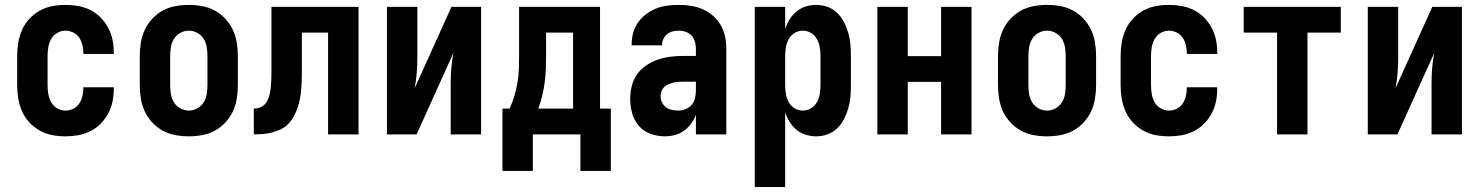

<svg xmlns="http://www.w3.org/2000/svg" viewBox="-20 -548 6040 783"><path d="M247 8Q220 8 193 3Q166 -2 142 -15.5Q118 -29 99.5 -49Q81 -69 70 -94Q59 -119 54.5 -146Q50 -173 50 -200V-320Q50 -347 54.5 -374Q59 -401 70 -426Q81 -451 99.5 -471Q118 -491 142 -504.5Q166 -518 193 -523Q220 -528 247 -528Q273 -528 298.5 -523.5Q324 -519 347.5 -507.5Q371 -496 389.5 -477.5Q408 -459 420.5 -436Q433 -413 438.5 -387.5Q444 -362 444 -336V-328H320V-332Q320 -348 316 -364.5Q312 -381 303 -394.5Q294 -408 278.5 -415.5Q263 -423 247 -423Q229 -423 213 -413.5Q197 -404 188.5 -388.5Q180 -373 177 -355.5Q174 -338 174 -320V-200Q174 -182 177 -164.5Q180 -147 188.5 -131.5Q197 -116 213 -106.5Q229 -97 247 -97Q263 -97 278.5 -104.5Q294 -112 303 -125.5Q312 -139 316 -155.5Q320 -172 320 -188V-192H444V-184Q444 -158 438.5 -132.5Q433 -107 420.5 -84Q408 -61 389.5 -42.5Q371 -24 347.5 -12.5Q324 -1 298.5 3.5Q273 8 247 8Z M750 8Q723 8 695.5 3Q668 -2 644 -15Q620 -28 601 -48.5Q582 -69 570.5 -93.5Q559 -118 554.5 -145.5Q550 -173 550 -200V-320Q550 -347 554.5 -374.5Q559 -402 570.5 -426.5Q582 -451 601 -471.5Q620 -492 644 -505Q668 -518 695.5 -523Q723 -528 750 -528Q777 -528 804.5 -523Q832 -518 856 -505Q880 -492 899 -471.5Q918 -451 929.5 -426.5Q941 -402 945.5 -374.5Q950 -347 950 -320V-200Q950 -173 945.5 -145.5Q941 -118 929.5 -93.5Q918 -69 899 -48.5Q880 -28 856 -15Q832 -2 804.5 3Q777 8 750 8ZM750 -97Q768 -97 784.5 -106Q801 -115 810.5 -130.5Q820 -146 823 -164Q826 -182 826 -200V-320Q826 -338 823 -356Q820 -374 810.5 -389.5Q801 -405 784.5 -414Q768 -423 750 -423Q732 -423 715.5 -414Q699 -405 689.5 -389.5Q680 -374 677 -356Q674 -338 674 -320V-200Q674 -182 677 -164Q680 -146 689.5 -130.5Q699 -115 715.5 -106Q732 -97 750 -97Z M1015 0V-105Q1030 -105 1045 -112Q1060 -119 1068 -133Q1076 -147 1079.5 -162.5Q1083 -178 1084.5 -194Q1086 -210 1086.5 -225.5Q1087 -241 1087 -257V-520H1442V0H1318V-415H1211V-261Q1211 -242 1210.5 -223Q1210 -204 1208.5 -185Q1207 -166 1203.5 -147Q1200 -128 1194 -110Q1188 -92 1179 -75Q1170 -58 1157 -44Q1144 -30 1126.5 -21.5Q1109 -13 1090.5 -8Q1072 -3 1053 -1.5Q1034 0 1015 0Z M1558 0V-520H1682V-312Q1682 -281 1679.5 -250Q1677 -219 1671 -188L1821 -520H1942V0H1818V-208Q1818 -239 1820.5 -270Q1823 -301 1829 -332L1679 0Z M2153 149H2029V-105H2058Q2070 -130 2078 -157.5Q2086 -185 2090.5 -212.5Q2095 -240 2096 -268.5Q2097 -297 2097 -325V-520H2427V-105H2471V149H2347V0H2153ZM2317 -105V-415H2207V-325Q2207 -297 2206 -269Q2205 -241 2201.5 -213.5Q2198 -186 2191.5 -158.5Q2185 -131 2175 -105Z M2692 8Q2662 8 2633.5 -2Q2605 -12 2585.5 -34.5Q2566 -57 2558 -86Q2550 -115 2550 -145Q2550 -171 2556.5 -197.5Q2563 -224 2578.5 -245.5Q2594 -267 2616.5 -282Q2639 -297 2664.5 -305.5Q2690 -314 2716.5 -317Q2743 -320 2769 -320H2818V-349Q2818 -363 2814 -377.5Q2810 -392 2800.5 -402.5Q2791 -413 2777 -418Q2763 -423 2749 -423Q2736 -423 2723.5 -420Q2711 -417 2701 -409Q2691 -401 2685.5 -389.5Q2680 -378 2680 -365V-363H2556V-368Q2556 -392 2562.5 -415Q2569 -438 2582.5 -457Q2596 -476 2615.5 -490.5Q2635 -505 2656.5 -513.5Q2678 -522 2701.5 -525Q2725 -528 2749 -528Q2774 -528 2799 -524Q2824 -520 2846.5 -510Q2869 -500 2888 -483.5Q2907 -467 2919.5 -445Q2932 -423 2937 -398.5Q2942 -374 2942 -349V0H2818V-80Q2811 -61 2798.5 -44Q2786 -27 2769.5 -15Q2753 -3 2732.5 2.5Q2712 8 2692 8ZM2746 -97Q2761 -97 2776 -103Q2791 -109 2801 -121Q2811 -133 2814.5 -148.5Q2818 -164 2818 -180V-215H2769Q2759 -215 2748.5 -214.5Q2738 -214 2727.5 -211.5Q2717 -209 2707.5 -205Q2698 -201 2690 -194Q2682 -187 2678 -177Q2674 -167 2674 -157Q2674 -143 2679.5 -131Q2685 -119 2695.5 -111Q2706 -103 2719 -100Q2732 -97 2746 -97Z M3058 215V-520H3182V-431Q3189 -451 3200.5 -469.5Q3212 -488 3228.5 -501.5Q3245 -515 3266 -521.5Q3287 -528 3308 -528Q3332 -528 3354.5 -520Q3377 -512 3394 -495.5Q3411 -479 3422 -457.5Q3433 -436 3439.5 -413.5Q3446 -391 3448 -367.5Q3450 -344 3450 -320V-200Q3450 -176 3448 -152.5Q3446 -129 3439.5 -106.5Q3433 -84 3422 -62.5Q3411 -41 3394 -24.5Q3377 -8 3354.5 0Q3332 8 3308 8Q3287 8 3266 1.5Q3245 -5 3228.5 -18.5Q3212 -32 3200.5 -50.5Q3189 -69 3182 -89V215ZM3254 -97Q3272 -97 3287.5 -106.5Q3303 -116 3311.5 -131.5Q3320 -147 3323 -164.5Q3326 -182 3326 -200V-320Q3326 -338 3323 -355.5Q3320 -373 3311.5 -388.5Q3303 -404 3287.5 -413.5Q3272 -423 3254 -423Q3236 -423 3220.5 -413.5Q3205 -404 3196.5 -388.5Q3188 -373 3185 -355.5Q3182 -338 3182 -320V-200Q3182 -182 3185 -164.5Q3188 -147 3196.5 -131.5Q3205 -116 3220.5 -106.5Q3236 -97 3254 -97Z M3558 0V-520H3682V-319H3818V-520H3942V0H3818V-214H3682V0Z M4250 8Q4223 8 4195.5 3Q4168 -2 4144 -15Q4120 -28 4101 -48.5Q4082 -69 4070.5 -93.5Q4059 -118 4054.5 -145.5Q4050 -173 4050 -200V-320Q4050 -347 4054.5 -374.5Q4059 -402 4070.5 -426.5Q4082 -451 4101 -471.5Q4120 -492 4144 -505Q4168 -518 4195.5 -523Q4223 -528 4250 -528Q4277 -528 4304.5 -523Q4332 -518 4356 -505Q4380 -492 4399 -471.5Q4418 -451 4429.5 -426.5Q4441 -402 4445.5 -374.5Q4450 -347 4450 -320V-200Q4450 -173 4445.5 -145.5Q4441 -118 4429.5 -93.5Q4418 -69 4399 -48.5Q4380 -28 4356 -15Q4332 -2 4304.5 3Q4277 8 4250 8ZM4250 -97Q4268 -97 4284.5 -106Q4301 -115 4310.5 -130.5Q4320 -146 4323 -164Q4326 -182 4326 -200V-320Q4326 -338 4323 -356Q4320 -374 4310.5 -389.5Q4301 -405 4284.5 -414Q4268 -423 4250 -423Q4232 -423 4215.5 -414Q4199 -405 4189.5 -389.5Q4180 -374 4177 -356Q4174 -338 4174 -320V-200Q4174 -182 4177 -164Q4180 -146 4189.5 -130.5Q4199 -115 4215.5 -106Q4232 -97 4250 -97Z M4747 8Q4720 8 4693 3Q4666 -2 4642 -15.5Q4618 -29 4599.5 -49Q4581 -69 4570 -94Q4559 -119 4554.5 -146Q4550 -173 4550 -200V-320Q4550 -347 4554.5 -374Q4559 -401 4570 -426Q4581 -451 4599.5 -471Q4618 -491 4642 -504.5Q4666 -518 4693 -523Q4720 -528 4747 -528Q4773 -528 4798.5 -523.5Q4824 -519 4847.5 -507.5Q4871 -496 4889.5 -477.5Q4908 -459 4920.5 -436Q4933 -413 4938.5 -387.5Q4944 -362 4944 -336V-328H4820V-332Q4820 -348 4816 -364.5Q4812 -381 4803 -394.5Q4794 -408 4778.5 -415.5Q4763 -423 4747 -423Q4729 -423 4713 -413.5Q4697 -404 4688.5 -388.5Q4680 -373 4677 -355.5Q4674 -338 4674 -320V-200Q4674 -182 4677 -164.5Q4680 -147 4688.5 -131.5Q4697 -116 4713 -106.5Q4729 -97 4747 -97Q4763 -97 4778.5 -104.5Q4794 -112 4803 -125.5Q4812 -139 4816 -155.5Q4820 -172 4820 -188V-192H4944V-184Q4944 -158 4938.5 -132.5Q4933 -107 4920.5 -84Q4908 -61 4889.5 -42.5Q4871 -24 4847.5 -12.5Q4824 -1 4798.5 3.5Q4773 8 4747 8Z M5188 0V-415H5052V-520H5448V-415H5312V0Z M5558 0V-520H5682V-312Q5682 -281 5679.5 -250Q5677 -219 5671 -188L5821 -520H5942V0H5818V-208Q5818 -239 5820.5 -270Q5823 -301 5829 -332L5679 0Z"/></svg>

Font: Iosevka Term Curly Extrabold
Style: Regular
Weight: 800
Designer: Belleve Invis
Foundry: Belleve Invis
Version: Version 32.3.0